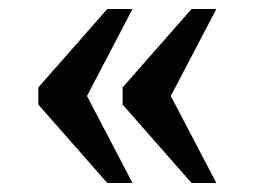

<svg xmlns="http://www.w3.org/2000/svg" viewBox="-20 -483 565 426"><path d="M405 -77 252 -251V-289L405 -463H460L359 -270L460 -77ZM218 -77 65 -251V-289L218 -463H274L173 -270L274 -77Z"/></svg>

Font: Noto Serif Hentaigana Medium
Style: Regular
Weight: 500
Designer: Kazuhiro Yamada
Foundry: nipponia
Version: Version 1.000; ttfautohint (v1.8.4.7-5d5b)